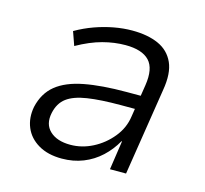

<svg xmlns="http://www.w3.org/2000/svg" viewBox="-81 -593 737 691"><g transform="rotate(15 287.5 -247.5)"><path d="M204 8Q152 8 116.5 -13Q81 -34 66.5 -69Q52 -104 60 -146Q72 -199 109 -229Q146 -259 210.5 -271.5Q275 -284 369 -284H433L425 -233H360Q285 -233 236 -225.5Q187 -218 161 -198.5Q135 -179 127 -141Q118 -98 144.5 -73Q171 -48 221 -48Q264 -48 304 -68.5Q344 -89 373 -124.5Q402 -160 408 -204L427 -325Q437 -389 410 -417.5Q383 -446 321 -446Q280 -446 236.5 -434.5Q193 -423 143 -395L125 -446Q158 -465 193 -477.5Q228 -490 263 -496.5Q298 -503 331 -503Q389 -503 429 -485Q469 -467 486.5 -428Q504 -389 493 -325L442 0H382L398 -108H396Q377 -74 348.5 -47.5Q320 -21 283.5 -6.5Q247 8 204 8Z"/></g></svg>

Font: Nunito Sans 7pt SemiCondensed Light
Style: Italic
Weight: 300
Width: 4
Italic angle: -9°
Designer: Vernon Adams
Foundry: Vernon Adams
Version: Version 3.101;gftools[0.9.27]